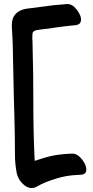

<svg xmlns="http://www.w3.org/2000/svg" viewBox="-20 -864 466 959"><path d="M106.4 64.5C116.2 71.3 127 75.2 137.7 75.2C147.5 75.2 158.2 72.3 168.9 65.4C191.4 52.7 212.9 43.9 232.4 37.1C256.8 28.3 281.2 21.5 306.6 16.6C332 11.7 357.4 9.8 382.8 8.8C390.6 8.8 396.5 6.8 401.4 3.9C406.2 1 409.2 -3.9 410.2 -8.8C411.1 -11.7 411.1 -15.6 411.1 -18.6C411.1 -32.2 404.3 -47.9 391.6 -65.4C376 -85.9 359.4 -96.7 342.8 -96.7H340.8C308.6 -95.7 276.4 -92.8 245.1 -86.9C213.9 -80.1 183.6 -71.3 153.3 -60.5C148.4 -157.2 146.5 -253.9 146.5 -350.6C146.5 -447.3 145.5 -543 142.6 -639.6C142.6 -648.4 142.6 -658.2 141.6 -668.9V-678.7C141.6 -685.5 141.6 -691.4 142.6 -698.2C144.5 -708 156.2 -713.9 176.8 -715.8C197.3 -718.8 211.9 -719.7 218.8 -720.7C242.2 -724.6 265.6 -727.5 288.1 -730.5C310.5 -733.4 334 -736.3 357.4 -738.3C365.2 -739.3 371.1 -741.2 375 -744.1C379.9 -748 382.8 -752.9 383.8 -757.8C384.8 -760.7 384.8 -764.6 384.8 -767.6C384.8 -780.3 377.9 -795.9 365.2 -813.5C349.6 -834 334 -843.8 317.4 -843.8H314.5L247.1 -837.9L179.7 -829.1C163.1 -826.2 141.6 -824.2 117.2 -821.3C92.8 -818.4 73.2 -809.6 60.5 -796.9C45.9 -782.2 39.1 -762.7 39.1 -740.2V-731.4C41 -704.1 42 -679.7 43 -659.2C43.9 -629.9 44.9 -600.6 44.9 -572.3C45.9 -543 45.9 -513.7 46.9 -485.4C47.9 -418.9 49.8 -352.5 51.8 -286.1C53.7 -219.7 54.7 -153.3 54.7 -87.9C54.7 -61.5 57.6 -33.2 62.5 -4.9C67.4 23.4 82 46.9 106.4 64.5Z"/></svg>

Font: ChillSide Comic
Style: Regular
Weight: 400
Designer: Koroletov, Abay Emes
Version: Version 1.000